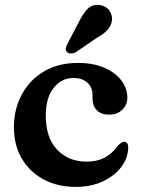

<svg xmlns="http://www.w3.org/2000/svg" viewBox="-20 -739 566 772"><path d="M492 -346.5Q492 -317.5 471.8 -297.8Q451.5 -278 418.5 -278Q386 -278 369 -296Q352 -314 352 -342.5V-357.5Q352 -388 331.2 -406.8Q310.5 -425.5 274.5 -425.5Q227.5 -425.5 195.8 -385.5Q164 -345.5 164 -275Q164 -184.5 210.2 -136.8Q256.5 -89 327.5 -89Q371.5 -89 402.5 -106.2Q433.5 -123.5 452.5 -152Q469.5 -169 479 -169Q496 -168.5 495.5 -143.5Q494 -102 466.8 -66.5Q439.5 -31 392.5 -9.2Q345.5 12.5 284 12.5Q211.5 12.5 155.5 -17.5Q99.5 -47.5 67.8 -101.2Q36 -155 36 -227Q36 -300.5 67.8 -359.2Q99.5 -418 157.2 -452Q215 -486 293.5 -486Q354.5 -486 399 -466.8Q443.5 -447.5 467.8 -415.8Q492 -384 492 -346.5ZM297.5 -651.5Q314 -685 333 -704Q352 -723 382 -718.5Q407.5 -714.5 420.2 -695.5Q433 -676.5 430 -655.5Q426.5 -633.5 411.2 -617.5Q396 -601.5 368 -586L283 -528Q274.5 -524 265 -524Q255.5 -524 250 -529.5Q243 -536 244.5 -544.2Q246 -552.5 250.5 -561.5Z"/></svg>

Font: Fraunces 9pt Soft SemiBold
Style: Regular
Weight: 600
Version: Version 1.000;[b76b70a41]